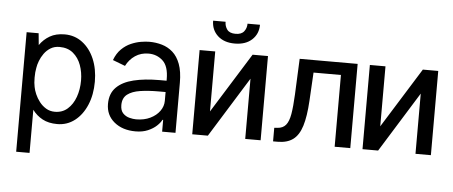

<svg xmlns="http://www.w3.org/2000/svg" viewBox="-57 -857 2829 1200"><g transform="rotate(5 1358.0 -257.5)"><path d="M79.5 204.5V-545.5H154.8L161.9 -471.9Q187.1 -508.5 225.3 -530.5Q263.5 -552.6 318.2 -552.6Q381.4 -552.6 429.3 -516.3Q477.3 -480.1 504.3 -417.3Q531.2 -354.4 531.2 -274.1Q531.2 -192.5 504.1 -128.2Q476.9 -63.9 429.2 -27Q381.4 9.9 319.6 9.9Q264.9 9.9 226.9 -10.7Q188.9 -31.2 163.4 -66.1V204.5ZM444.6 -274.1Q444.6 -325.3 428.3 -370.4Q411.9 -415.5 378.2 -443.5Q344.5 -471.6 292.6 -471.6Q260.7 -471.6 236.7 -456.9Q212.7 -442.1 196.6 -419.6Q180.4 -397 171.2 -372.5Q161.9 -348 159.1 -328.1Q153.8 -302.6 153.8 -267.4Q153.8 -232.2 159.1 -208.8Q162.6 -188.9 173.1 -164.4Q183.6 -139.9 201 -117.4Q218.4 -94.8 242.7 -80.1Q267 -65.3 298.3 -65.3Q345.2 -65.3 377.8 -94.1Q410.5 -122.9 427.6 -170.5Q444.6 -218 444.6 -274.1Z M977.3 0V-73.9H973Q964.5 -56.1 943 -35.9Q921.5 -15.6 888.3 -1.4Q855.1 12.8 811.1 12.8Q729 12.8 677 -30.2Q625 -73.2 625 -143.5Q625 -208.8 663.4 -247.3Q701.7 -285.9 771 -302.7Q840.2 -319.6 933.2 -319.6H977.3V-329.5Q977.3 -410.5 940.2 -444.6Q903.1 -478.7 850.9 -478.7Q802.9 -478.7 766.7 -454.2Q730.5 -429.7 710.2 -389.2L632.1 -419Q648.4 -462.4 675.6 -488.8Q702.8 -515.3 734.4 -528.9Q766 -542.6 796.3 -547.6Q826.7 -552.6 849.4 -552.6Q890.6 -552.6 928.4 -541.5Q966.3 -530.5 996.3 -504.1Q1026.3 -477.6 1043.7 -431.3Q1061.1 -384.9 1061.1 -313.9V0ZM977.3 -248.6H933.2Q869.3 -248.6 818.5 -240.9Q767.8 -233.3 738.3 -210.8Q708.8 -188.2 708.8 -143.5Q708.8 -109.4 725.7 -92Q742.5 -74.6 765.8 -68.5Q789.1 -62.5 808.2 -62.5Q858.7 -62.5 896.7 -81Q934.7 -99.4 956 -129.3Q977.3 -159.1 977.3 -193.2Z M1264.2 -152 1498.6 -528.4H1595.2V0H1498.6V-377.8L1264.2 0H1166.2V-528.4H1264.2ZM1450.3 -718.8H1528.4Q1528.4 -661.2 1488.6 -624.6Q1448.9 -588.1 1380.7 -588.1Q1313.6 -588.1 1274 -624.6Q1234.4 -661.2 1234.4 -718.8H1312.5Q1312.5 -691.1 1327.9 -670.1Q1343.4 -649.1 1380.7 -649.1Q1418 -649.1 1434.1 -670.1Q1450.3 -691.1 1450.3 -718.8Z M1794 -528.4H2157.7V0H2059.7V-450.3H1887.8L1877.8 -272.7Q1872.2 -174 1853.5 -114Q1834.9 -54 1798.1 -27Q1761.4 0 1701.7 0H1673.3V-85.2L1693.2 -86.6Q1727.3 -88.8 1745.7 -111Q1764.2 -133.2 1772.4 -180.2Q1780.5 -227.3 1784.1 -304Z M2332.4 -152 2566.8 -528.4H2663.4V0H2566.8V-377.8L2332.4 0H2234.4V-528.4H2332.4Z"/></g></svg>

Font: Interface
Style: Regular
Weight: 400
Designer: Rasmus Andersson
Foundry: rsms
Version: Version 1.8